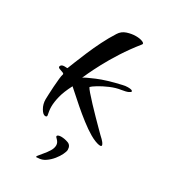

<svg xmlns="http://www.w3.org/2000/svg" viewBox="-189 -652 848 958"><g transform="rotate(30 235.0 -173.0)"><path d="M113 13Q100 13 86.5 -10Q73 -33 73 -61Q73 -67 74 -88.5Q75 -110 76.5 -135.5Q78 -161 80.5 -182Q83 -203 85 -208Q89 -216 78.5 -219.5Q68 -223 58 -227Q48 -231 51 -239Q54 -246 60 -248Q66 -250 73 -250Q80 -250 83.5 -249.5Q87 -249 90 -250Q95 -263 107 -293Q119 -323 135.5 -362Q152 -401 172.5 -442Q193 -483 216 -519Q230 -542 256 -550.5Q282 -559 306 -559Q330 -559 345 -552.5Q360 -546 353 -538Q312 -487 280 -437Q248 -387 226 -345.5Q204 -304 191.5 -277Q179 -250 177 -245Q187 -253 238 -274.5Q289 -296 369 -314Q384 -318 399 -318Q426 -318 426 -309Q426 -305 414.5 -299.5Q403 -294 377 -290Q348 -286 316.5 -272.5Q285 -259 261.5 -244.5Q238 -230 232 -223Q234 -217 249.5 -199Q265 -181 287.5 -157Q310 -133 333.5 -109Q357 -85 375 -67Q393 -49 399 -43Q417 -27 424.5 -17Q432 -7 432 -2Q432 4 423 4Q413 4 396 -2.5Q379 -9 362 -19Q333 -36 299.5 -62Q266 -88 235.5 -114.5Q205 -141 183.5 -160.5Q162 -180 157 -184Q133 -138 124.5 -103.5Q116 -69 116 -43Q116 -30 118 -18Q120 -6 122 5V6Q122 13 113 13ZM179 213Q172 213 179 203.5Q186 194 199 179Q212 164 223 146.5Q234 129 234 112Q234 97 221 84Q212 76 212 72Q212 67 218.5 64.5Q225 62 234 62Q254 62 274.5 69.5Q295 77 295 103Q295 112 286.5 130Q278 148 263 166.5Q248 185 228.5 198.5Q209 212 186 212Z"/></g></svg>

Font: Grechen Fuemen
Style: Regular
Weight: 400
Designer: Robert E. Leuschke
Foundry: Robert E. Leuschke
Version: Version 1.010; ttfautohint (v1.8.3)